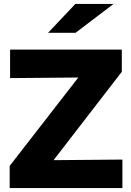

<svg xmlns="http://www.w3.org/2000/svg" viewBox="-20 -951 663 971"><path d="M29 0V-112L376 -559L31 -556V-700H596V-588L251 -141L599 -144V0ZM223 -785 361 -931H554L362 -785Z"/></svg>

Font: Red Hat Text VF
Style: Regular
Weight: 400
Designer: Pentagram, MCKL
Foundry: Pentagram, MCKL
Version: Version 1.023